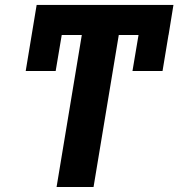

<svg xmlns="http://www.w3.org/2000/svg" viewBox="-20 -747 713 767"><path d="M672.9 -727.3 653.4 -607.2H653.1L629.3 -463.4H509.2L533.4 -607.2H454.5L353.7 0H206L306.8 -607.2H226.6L202.4 -463.4H82.7L126.4 -727.3Z"/></svg>

Font: Karasuma Gothic
Style: Bold Italic
Weight: 700
Italic angle: 9.39998°
Designer: Rasmus Andersson / Ryoko Nishizuka
Foundry: Genbu
Version: Version 1.00